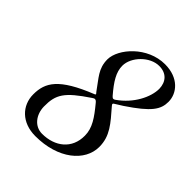

<svg xmlns="http://www.w3.org/2000/svg" viewBox="-182 -741 867 867"><g transform="rotate(45 251.0 -308.0)"><path d="M186 14C332 14 425 -65 425 -156C425 -225 387 -266 334 -327C327 -335 328 -338 339 -344C349 -350 362 -358 371 -364C479 -436 502 -472 502 -521C502 -575 458 -630 371 -630C259 -630 172 -530 171 -462C171 -402 203 -375 239 -323C244 -316 251 -313 241 -309C78 -244 46 -189 46 -113C46 -42 99 14 186 14ZM326 -358C322 -355 319 -354 316 -354C312 -354 309 -357 305 -361C262 -411 239 -448 239 -489C239 -544 298 -606 358 -606C404 -606 430 -577 431 -533C431 -480 395 -406 326 -358ZM200 -15C152 -15 120 -57 119 -108C118 -185 139 -218 245 -289C251 -293 254 -295 258 -295C264 -295 268 -291 273 -285C315 -234 343 -195 343 -146C344 -63 282 -15 200 -15Z"/></g></svg>

Font: EB Garamond
Style: Italic
Weight: 400
Italic angle: -17.2°
Designer: Georg Duffner and Octavio Pardo
Foundry: Georg Duffner
Version: Version 1.000;PS 001.000;hotconv 1.0.88;makeotf.lib2.5.64775